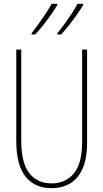

<svg xmlns="http://www.w3.org/2000/svg" viewBox="-20 -973 540 1003"><path d="M249 10Q161 10 113 -51Q65 -112 65 -236V-714H91V-239Q91 -123 132.5 -69Q174 -15 250 -15Q321 -15 365 -66Q409 -117 409 -233V-714H435V-230Q435 -144 411 -91Q387 -38 345 -14Q303 10 249 10ZM280 -800Q298 -821 318 -849Q338 -877 356.5 -905Q375 -933 385 -953H414V-946Q403 -927 383.5 -899Q364 -871 341.5 -842.5Q319 -814 299 -793H280ZM145 -800Q163 -822 183 -850Q203 -878 221 -905.5Q239 -933 250 -953H279V-946Q268 -927 248.5 -899Q229 -871 206.5 -842.5Q184 -814 164 -793H145Z"/></svg>

Font: Noto Sans Mono ExtraCondensed Thin
Style: Regular
Weight: 100
Width: 2
Designer: Monotype Design Team
Foundry: Monotype Imaging Inc.
Version: Version 2.014; ttfautohint (v1.8.4.7-5d5b)